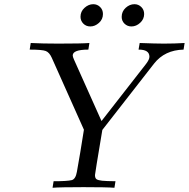

<svg xmlns="http://www.w3.org/2000/svg" viewBox="-20 -886 891 906"><path d="M120.1 -651.9 125 -683.1Q180.2 -680.2 254.9 -680.2Q366.7 -680.2 401.9 -683.1L397 -651.9Q322.8 -651.9 323.2 -624Q323.2 -618.2 329.1 -605L459 -314.9L668.9 -584Q685.1 -605 685.1 -618.2Q685.1 -652.3 633.8 -651.9L639.2 -683.1Q717.3 -680.2 752.9 -680.2Q803.7 -680.2 851.1 -683.1L846.2 -651.9Q757.3 -649.9 707 -585.9L462.9 -272.9Q427.7 -63 428.2 -60.1Q428.2 -44.9 436 -40Q443.8 -35.2 461.9 -33.2Q481.9 -31.2 524.9 -30.8L520 0Q483.9 -2.9 374 -2.9Q264.2 -2.9 228 0L232.9 -30.8Q296.9 -30.8 318.8 -36.1Q336.9 -41 342.8 -75.2Q357.9 -158.2 376 -273.9L224.1 -613.8Q212.9 -638.7 196 -645.3Q179.2 -651.9 120.1 -651.9ZM359.9 -807.1Q359.9 -832 378.9 -849.1Q397.9 -866.2 419.9 -866.2Q439 -866.2 452.4 -853Q465.8 -839.8 465.8 -819.8Q465.8 -794.9 447 -778.1Q428.2 -761.2 406.2 -761.2Q386.2 -761.2 373 -774.7Q359.9 -788.1 359.9 -807.1ZM554.2 -806.2Q554.2 -832 573 -849.1Q591.8 -866.2 614.3 -866.2Q633.3 -866.2 646.7 -853Q660.2 -839.8 660.2 -819.8Q660.2 -795.9 641.6 -778.6Q623 -761.2 600.1 -761.2Q581.1 -761.2 567.6 -774.2Q554.2 -787.1 554.2 -806.2Z"/></svg>

Font: CMU Serif Extra
Style: RomanSlanted
Weight: 500
Italic angle: -9.46001°
Version: Version 0.7.0